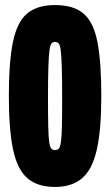

<svg xmlns="http://www.w3.org/2000/svg" viewBox="-20 -730 436 760"><path d="M15 -350Q15 -486 31.5 -565Q48 -644 88 -677Q128 -710 198 -710Q272 -710 311.5 -675.5Q351 -641 366 -562Q381 -483 381 -350Q381 -218 363.5 -139Q346 -60 305.5 -25Q265 10 198 10Q129 10 89 -24Q49 -58 32 -137Q15 -216 15 -350ZM170 -339Q170 -268 171 -227Q172 -186 175 -166.5Q178 -147 183.5 -141.5Q189 -136 198 -136Q207 -136 212.5 -141.5Q218 -147 221 -167Q224 -187 225 -228Q226 -269 226 -339Q226 -420 224.5 -466Q223 -512 220 -533Q217 -554 211.5 -559Q206 -564 198 -564Q190 -564 184.5 -558.5Q179 -553 176 -532Q173 -511 171.5 -465Q170 -419 170 -339Z"/></svg>

Font: Georama ExtraCondensed ExtraBold
Style: Regular
Weight: 800
Width: 2
Designer: Jean-Baptiste Levee
Foundry: Production Type
Version: Version 1.000